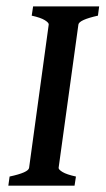

<svg xmlns="http://www.w3.org/2000/svg" viewBox="-20 -586 333 606"><path d="M293 -565.9 289.1 -536.6Q230 -523.4 227.5 -508.8L165 -56.2Q164.6 -50.8 177.5 -43Q190.4 -35.2 219.7 -28.8L215.3 0H6.3L10.3 -28.8Q69.8 -41.5 71.8 -56.2L133.8 -508.8Q134.3 -514.2 121.6 -522.2Q108.9 -530.3 80.1 -536.6L84.5 -565.9Z"/></svg>

Font: Dai Banna SIL Medium
Style: Italic
Weight: 500
Italic angle: -11°
Designer: Victor Gaultney
Foundry: SIL International
Version: Version 4.000